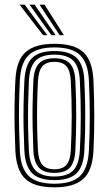

<svg xmlns="http://www.w3.org/2000/svg" viewBox="-20 -796 466 824"><path d="M213.8 8Q126.5 8 88.4 -28.8Q50.2 -65.5 46 -147.5Q43.8 -197.5 42.8 -246.8Q41.8 -296 42.5 -346.9Q43.2 -397.8 46 -452.5Q50.2 -537.8 90.4 -572.9Q130.5 -608 213.8 -608Q298.5 -608 337.6 -572.1Q376.8 -536.2 381 -452.2Q384.5 -374.8 384.6 -298.8Q384.8 -222.8 381 -147.5Q376.5 -62.2 336.4 -27.1Q296.2 8 213.8 8ZM213.8 -7.5Q288.5 -7.5 323 -40.2Q357.5 -73 361.5 -148.8Q365.2 -220.2 365.4 -294.4Q365.5 -368.5 361.5 -451.2Q357.8 -527 323.4 -559.8Q289 -592.5 213.8 -592.5Q138.5 -592.5 103.9 -560Q69.2 -527.5 65.2 -451.2Q62.5 -394 61.8 -343.5Q61 -293 62 -245.4Q63 -197.8 65.2 -148.5Q69 -73.5 103.4 -40.5Q137.8 -7.5 213.8 -7.5ZM213.8 -23Q146.8 -23 117.4 -53Q88 -83 84.5 -150Q82.2 -200.8 81.2 -248.8Q80.2 -296.8 81.1 -346.2Q82 -395.8 84.8 -450.2Q88.2 -519.2 118.8 -548.1Q149.2 -577 213.8 -577Q278.5 -577 308.6 -547.9Q338.8 -518.8 342 -450.5Q344.5 -397.5 345.4 -348.2Q346.2 -299 345.5 -250.4Q344.8 -201.8 342 -149.8Q338.8 -82 308.8 -52.5Q278.8 -23 213.8 -23ZM213.8 -38.5Q269 -38.5 294.2 -64.6Q319.5 -90.8 322.8 -151.5Q326.5 -223.8 326.6 -294.4Q326.8 -365 322.8 -449Q320 -511 293.9 -536.2Q267.8 -561.5 213.8 -561.5Q157 -561.5 132 -534.8Q107 -508 104 -448.8Q101.8 -398 100.8 -350.1Q99.8 -302.2 100.6 -253.2Q101.5 -204.2 104 -150.5Q107 -90.2 132.6 -64.4Q158.2 -38.5 213.8 -38.5ZM213.8 -54Q168 -54 147 -76.6Q126 -99.2 123.2 -151Q121 -203.5 120 -251.4Q119 -299.2 119.9 -347.5Q120.8 -395.8 123.2 -448.2Q126 -501.5 147.5 -523.8Q169 -546 213.8 -546Q259.2 -546 280.1 -523.4Q301 -500.8 303.5 -448.2Q307.5 -363 307.1 -292.5Q306.8 -222 303.5 -152Q300.8 -99.2 279.8 -76.6Q258.8 -54 213.8 -54ZM213.8 -69.5Q249.2 -69.5 265.5 -89Q281.8 -108.5 284 -152.8Q287.5 -224.8 287.8 -293Q288 -361.2 284 -447.2Q282 -491 265.9 -510.8Q249.8 -530.5 213.8 -530.5Q177.2 -530.5 161.1 -510.6Q145 -490.8 142.8 -447.5Q140.2 -394.2 139.4 -346.9Q138.5 -299.5 139.4 -252.2Q140.2 -205 142.8 -151.8Q145 -108.8 161.4 -89.1Q177.8 -69.5 213.8 -69.5ZM165 -645 64 -776H85.8L183.2 -645ZM200.5 -645 106.8 -776H128.5L218.8 -645ZM236 -645 149.5 -776H171.2L254.2 -645Z"/></svg>

Font: Big Shoulders Inline Text Thin SemiBold
Style: Regular
Weight: 600
Version: Version 2.002